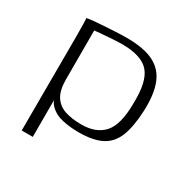

<svg xmlns="http://www.w3.org/2000/svg" viewBox="-122 -515 726 736"><g transform="rotate(30 240.5 -147.5)"><path d="M65 107 66 -313Q66 -341 65.5 -362.5Q65 -384 64 -390Q71 -392 90.5 -394Q110 -396 135 -397.5Q160 -399 186.5 -400.5Q213 -402 236 -402Q313 -402 356.5 -380Q400 -358 418 -312Q436 -266 433 -193Q430 -122 413 -78.5Q396 -35 358.5 -15.5Q321 4 257 4Q218 4 184.5 -3.5Q151 -11 130 -31.5Q109 -52 104 -92L114 -103V107ZM251 -27Q317 -27 350.5 -65.5Q384 -104 384 -198Q387 -294 353.5 -333Q320 -372 234 -372Q218 -372 193.5 -370.5Q169 -369 146.5 -367Q124 -365 114 -364V-148Q114 -99 131 -73Q148 -47 178.5 -37Q209 -27 251 -27Z"/></g></svg>

Font: Genos Thin Light
Style: Regular
Weight: 300
Version: Version 1.010